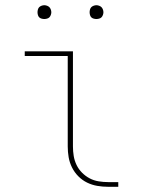

<svg xmlns="http://www.w3.org/2000/svg" viewBox="-20 -717 540 737"><path d="M395 0Q374 0 353.5 -3.5Q333 -7 314.5 -16Q296 -25 281 -40Q266 -55 256.5 -74Q247 -93 243.5 -113.5Q240 -134 240 -155V-502H75V-520H260V-155Q260 -136 263 -118Q266 -100 274 -83.5Q282 -67 295 -54Q308 -41 324 -32.5Q340 -24 358.5 -21Q377 -18 395 -18H434V0ZM350 -644Q345 -644 339.5 -645.5Q334 -647 330.5 -650.5Q327 -654 325.5 -659.5Q324 -665 324 -670Q324 -675 325.5 -680.5Q327 -686 330.5 -689.5Q334 -693 339.5 -695Q345 -697 350 -697Q355 -697 360.5 -695Q366 -693 369.5 -689.5Q373 -686 375 -680.5Q377 -675 377 -670Q377 -665 375 -659.5Q373 -654 369.5 -650.5Q366 -647 360.5 -645.5Q355 -644 350 -644ZM150 -644Q145 -644 139.5 -645.5Q134 -647 130.5 -650.5Q127 -654 125.5 -659.5Q124 -665 124 -670Q124 -675 125.5 -680.5Q127 -686 130.5 -689.5Q134 -693 139.5 -695Q145 -697 150 -697Q155 -697 160.5 -695Q166 -693 169.5 -689.5Q173 -686 175 -680.5Q177 -675 177 -670Q177 -665 175 -659.5Q173 -654 169.5 -650.5Q166 -647 160.5 -645.5Q155 -644 150 -644Z"/></svg>

Font: Iosevka Curly Thin
Style: Regular
Weight: 100
Monospace: yes
Designer: Belleve Invis
Foundry: Belleve Invis
Version: Version 22.1.2; ttfautohint (v1.8.4)